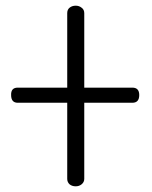

<svg xmlns="http://www.w3.org/2000/svg" viewBox="-20 -697 540 682"><path d="M279.3 -650.4Q279.3 -663.1 269.5 -669.9Q260.7 -676.8 249 -676.8Q236.3 -676.8 227.5 -669.9Q218.8 -663.1 218.8 -650.4V-385.7H43Q18.6 -385.7 19.5 -359.4Q19.5 -332 43 -332H218.8V-61.5Q218.8 -49.8 227.5 -42Q236.3 -35.2 249 -35.2Q260.7 -35.2 269.5 -42Q279.3 -49.8 279.3 -61.5V-332H450.2Q474.6 -332 474.6 -359.4Q474.6 -385.7 450.2 -385.7H279.3Z"/></svg>

Font: GulimChe
Style: Regular
Weight: 400
Monospace: yes
Version: Version 2.21